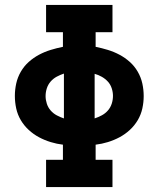

<svg xmlns="http://www.w3.org/2000/svg" viewBox="-20 -755 640 775"><path d="M166 0V-110H234V-171Q209 -174 184.5 -181.5Q160 -189 137.5 -201Q115 -213 96 -230.5Q77 -248 64 -270Q51 -292 45.5 -317Q40 -342 40 -368Q40 -393 45.5 -418Q51 -443 64 -465.5Q77 -488 96 -505Q115 -522 137.5 -534Q160 -546 184.5 -553.5Q209 -561 234 -566V-625H166V-735H434V-625H366V-566Q391 -561 415.5 -553.5Q440 -546 462.5 -534Q485 -522 504 -505Q523 -488 536 -465.5Q549 -443 554.5 -418Q560 -393 560 -367Q560 -342 554.5 -317Q549 -292 536 -270Q523 -248 504 -230.5Q485 -213 462.5 -201Q440 -189 415.5 -181.5Q391 -174 366 -171V-110H434V0ZM238 -277V-458Q223 -453 209 -445.5Q195 -438 184.5 -426Q174 -414 169 -398.5Q164 -383 164 -367Q164 -352 169 -336.5Q174 -321 184.5 -309Q195 -297 209 -289.5Q223 -282 238 -277ZM362 -277Q377 -282 391 -289.5Q405 -297 415.5 -309Q426 -321 431 -336.5Q436 -352 436 -368Q436 -383 431 -398.5Q426 -414 415.5 -425.5Q405 -437 391 -445Q377 -453 362 -457Z"/></svg>

Font: Iosevka Slab XBdEx
Style: Regular
Weight: 800
Width: 7
Monospace: yes
Designer: Belleve Invis
Foundry: Belleve Invis
Version: Version 11.1.0; ttfautohint (v1.8.3)